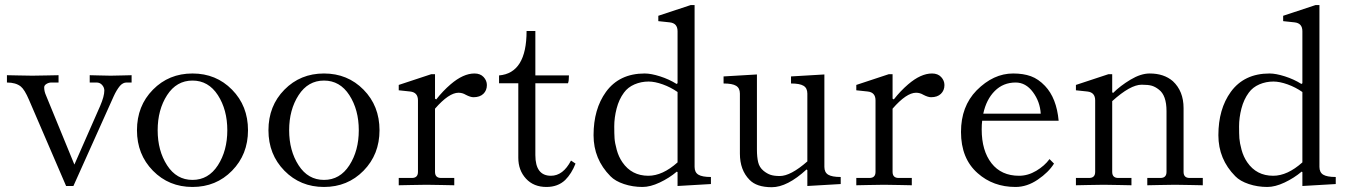

<svg xmlns="http://www.w3.org/2000/svg" viewBox="-20 -742 5406 770"><path d="M7.8 -411.1V-440.4Q11.2 -440.4 51.3 -439.5Q91.3 -438.5 109.4 -438.5Q127.4 -438.5 169.4 -439.5Q211.4 -440.4 214.8 -440.4V-411.1H186Q175.8 -411.1 166.5 -405.5Q157.2 -399.9 157.2 -391.6Q157.2 -376 164.1 -360.4L278.3 -82L381.8 -317.4Q398.4 -356 398.4 -378.9Q398.4 -391.1 389.6 -401.1Q380.9 -411.1 367.2 -411.1H339.8V-440.4Q341.8 -440.4 376 -439.5Q410.2 -438.5 423.8 -438.5Q437.5 -438.5 471.7 -439.5Q505.9 -440.4 507.8 -440.4V-411.1H487.3Q473.1 -411.1 460.9 -397.5Q447.3 -380.9 436 -356L274.4 3.9H245.1L96.2 -341.8Q78.6 -382.8 63.5 -395Q43.5 -411.1 7.8 -411.1Z M529.3 -219.7Q529.3 -317.4 593.3 -382.3Q657.2 -447.3 752 -447.3Q846.7 -447.3 910.6 -382.3Q974.6 -317.4 974.6 -219.7Q974.6 -122.6 910.6 -57.4Q846.7 7.8 752 7.8Q657.2 7.8 593.3 -57.4Q529.3 -122.6 529.3 -219.7ZM650.1 -360.4Q612.3 -301.8 612.3 -219.7Q612.3 -137.7 650.1 -79.1Q688 -20.5 752 -20.5Q815.9 -20.5 853.8 -79.1Q891.6 -137.7 891.6 -219.7Q891.6 -301.8 853.8 -360.4Q815.9 -418.9 752 -418.9Q688 -418.9 650.1 -360.4Z M1056.6 -219.7Q1056.6 -317.4 1120.6 -382.3Q1184.6 -447.3 1279.3 -447.3Q1374 -447.3 1438 -382.3Q1502 -317.4 1502 -219.7Q1502 -122.6 1438 -57.4Q1374 7.8 1279.3 7.8Q1184.6 7.8 1120.6 -57.4Q1056.6 -122.6 1056.6 -219.7ZM1177.5 -360.4Q1139.6 -301.8 1139.6 -219.7Q1139.6 -137.7 1177.5 -79.1Q1215.3 -20.5 1279.3 -20.5Q1343.3 -20.5 1381.1 -79.1Q1418.9 -137.7 1418.9 -219.7Q1418.9 -301.8 1381.1 -360.4Q1343.3 -418.9 1279.3 -418.9Q1215.3 -418.9 1177.5 -360.4Z M1579.1 1V-28.3H1631.8Q1656.2 -28.3 1656.2 -52.7V-339.4Q1656.2 -371.6 1625 -375L1579.1 -379.9V-401.4L1709 -444.3H1724.6V-346.2L1729.5 -343.3Q1756.3 -377.4 1787.1 -403.8Q1837.9 -447.3 1882.8 -447.3Q1906.2 -447.3 1919.4 -433.1Q1932.6 -418.9 1932.6 -400.9Q1932.6 -379.4 1918.5 -365.7Q1904.3 -352.1 1878.9 -352.1Q1866.7 -352.1 1848.1 -361.8Q1834.5 -370.1 1818.8 -370.1Q1780.3 -370.1 1724.6 -306.2V-52.7Q1724.6 -28.3 1749 -28.3H1801.8V1Q1800.3 1 1753.7 0Q1707 -1 1690.4 -1Q1673.8 -1 1627.2 0Q1580.6 1 1579.1 1Z M1981.4 -408.2V-439.5Q2091.8 -448.7 2091.8 -617.7H2127V-439.5H2261.7Q2261.7 -416.5 2257.8 -408.2H2127V-120.1Q2127 -37.1 2189.5 -37.1Q2238.3 -37.1 2270 -98.1L2288.1 -85.9Q2272.5 -45.9 2246.6 -20Q2217.3 7.8 2171.4 7.8Q2120.1 7.8 2089.4 -25.6Q2058.6 -59.1 2058.6 -109.4V-408.2Z M2360.4 -199.7Q2360.4 -304.7 2410.2 -373.5Q2463.9 -447.3 2565.4 -447.3Q2590.8 -447.3 2627 -435.8Q2663.1 -424.3 2693.4 -405.3L2697.3 -408.2V-616.7Q2697.3 -648.9 2666 -652.3L2620.1 -657.2V-678.7L2750 -721.7H2765.6V-72.8Q2765.6 -50.8 2780.8 -41.5Q2795.9 -32.2 2831.1 -32.2V-3.9L2697.3 3.9V-51.8L2694.3 -53.7Q2663.6 -27.8 2625.7 -10Q2587.9 7.8 2556.6 7.8Q2517.6 7.8 2482.4 -3.9Q2447.3 -15.6 2428.2 -35.2Q2360.4 -103.5 2360.4 -199.7ZM2443.4 -235.4Q2443.4 -205.6 2444.6 -187.3Q2445.8 -168.9 2453.4 -141.1Q2460.9 -113.3 2476.1 -91.3Q2513.2 -37.1 2580.1 -37.1Q2637.2 -37.1 2697.3 -90.8V-373Q2669.9 -392.1 2637.9 -403.6Q2606 -415 2581.1 -415Q2551.3 -415 2524.7 -403.6Q2498 -392.1 2482.4 -370.6Q2462.4 -343.8 2452.9 -306.9Q2443.4 -270 2443.4 -235.4Z M2881.8 -407.2V-435.5L3015.6 -443.4V-142.1Q3015.6 -112.3 3020.5 -91.6Q3025.4 -70.8 3042 -57.1Q3055.7 -45.9 3069.8 -41Q3084 -36.1 3107.4 -36.1Q3150.9 -36.1 3217.8 -94.7V-366.7Q3217.8 -388.7 3202.6 -397.9Q3187.5 -407.2 3152.3 -407.2V-435.5L3286.1 -443.4V-72.8Q3286.1 -50.8 3301.3 -41.5Q3316.4 -32.2 3351.6 -32.2V-3.9L3217.8 3.9V-59.6L3214.8 -62.5Q3137.2 8.8 3075.2 8.8Q3014.2 8.8 2985.8 -21Q2947.3 -60.1 2947.3 -126V-366.7Q2947.3 -388.7 2932.1 -397.9Q2917 -407.2 2881.8 -407.2Z M3414.1 1V-28.3H3466.8Q3491.2 -28.3 3491.2 -52.7V-339.4Q3491.2 -371.6 3460 -375L3414.1 -379.9V-401.4L3543.9 -444.3H3559.6V-346.2L3564.5 -343.3Q3591.3 -377.4 3622.1 -403.8Q3672.9 -447.3 3717.8 -447.3Q3741.2 -447.3 3754.4 -433.1Q3767.6 -418.9 3767.6 -400.9Q3767.6 -379.4 3753.4 -365.7Q3739.3 -352.1 3713.9 -352.1Q3701.7 -352.1 3683.1 -361.8Q3669.4 -370.1 3653.8 -370.1Q3615.2 -370.1 3559.6 -306.2V-52.7Q3559.6 -28.3 3584 -28.3H3636.7V1Q3635.3 1 3588.6 0Q3542 -1 3525.4 -1Q3508.8 -1 3462.2 0Q3415.5 1 3414.1 1Z M3834 -212.9Q3834 -315.4 3896.5 -379.4Q3963.9 -447.3 4043 -447.3Q4084 -447.3 4114.3 -436.3Q4144.5 -425.3 4170.9 -397.5Q4217.3 -348.6 4225.6 -257.8H3918.9Q3917 -242.7 3917 -223.1Q3917 -137.7 3956.3 -87.4Q3995.6 -37.1 4066.9 -37.1Q4102.5 -37.1 4136 -57.1Q4169.4 -77.1 4189 -104L4207 -85.9Q4185.1 -50.8 4141.8 -21.5Q4098.6 7.8 4052.7 7.8Q3962.9 7.8 3900.9 -47.4Q3834 -106 3834 -212.9ZM3923.3 -286.1H4153.8Q4150.9 -334.5 4122.3 -372.8Q4093.8 -411.1 4053.2 -411.1Q4003.4 -411.1 3969.5 -377.2Q3935.5 -343.3 3923.3 -286.1Z M4294.9 1V-28.3H4347.7Q4372.1 -28.3 4372.1 -52.7V-339.4Q4372.1 -371.6 4340.8 -375L4294.9 -379.9V-401.4L4424.8 -444.3H4440.4V-372.1L4443.8 -369.1Q4472.7 -397.9 4513.9 -422.6Q4555.2 -447.3 4590.8 -447.3Q4647.9 -447.3 4683.6 -416.5Q4726.6 -376.5 4726.6 -308.6V-52.7Q4726.6 -28.3 4751 -28.3H4803.7V1Q4802.2 1 4755.6 0Q4709 -1 4692.4 -1Q4675.8 -1 4629.2 0Q4582.5 1 4581.1 1V-28.3H4633.8Q4658.2 -28.3 4658.2 -52.7V-296.4Q4658.2 -359.9 4627.4 -382.8Q4613.3 -394 4599.1 -398.2Q4585 -402.3 4558.6 -402.3Q4513.2 -402.3 4440.4 -336.4V-52.7Q4440.4 -28.3 4464.8 -28.3H4517.6V1Q4516.1 1 4469.5 0Q4422.9 -1 4406.2 -1Q4389.6 -1 4343 0Q4296.4 1 4294.9 1Z M4866.2 -199.7Q4866.2 -304.7 4916 -373.5Q4969.7 -447.3 5071.3 -447.3Q5096.7 -447.3 5132.8 -435.8Q5168.9 -424.3 5199.2 -405.3L5203.1 -408.2V-616.7Q5203.1 -648.9 5171.9 -652.3L5126 -657.2V-678.7L5255.9 -721.7H5271.5V-72.8Q5271.5 -50.8 5286.6 -41.5Q5301.8 -32.2 5336.9 -32.2V-3.9L5203.1 3.9V-51.8L5200.2 -53.7Q5169.4 -27.8 5131.6 -10Q5093.8 7.8 5062.5 7.8Q5023.4 7.8 4988.3 -3.9Q4953.1 -15.6 4934.1 -35.2Q4866.2 -103.5 4866.2 -199.7ZM4949.2 -235.4Q4949.2 -205.6 4950.4 -187.3Q4951.7 -168.9 4959.2 -141.1Q4966.8 -113.3 4981.9 -91.3Q5019 -37.1 5085.9 -37.1Q5143.1 -37.1 5203.1 -90.8V-373Q5175.8 -392.1 5143.8 -403.6Q5111.8 -415 5086.9 -415Q5057.1 -415 5030.5 -403.6Q5003.9 -392.1 4988.3 -370.6Q4968.3 -343.8 4958.7 -306.9Q4949.2 -270 4949.2 -235.4Z"/></svg>

Font: Theano Old Style
Style: Regular
Weight: 400
Designer: Alexey Kryukov
Version: Version 2.00